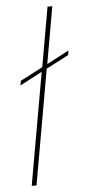

<svg xmlns="http://www.w3.org/2000/svg" viewBox="-53 -771 356 802"><g transform="rotate(-5 124.5 -370.0)"><path d="M47 0 130 -471 37 -422 40 -441 134 -490 178 -740H198L156 -501L249 -550L246 -531L152 -482L67 0Z"/></g></svg>

Font: Poppins Thin
Style: Italic
Weight: 250
Italic angle: -10°
Designer: Ninad Kale (Devanagari), Jonny Pinhorn (Latin)
Foundry: Indian Type Foundry
Version: Version 3.200;PS 1.000;hotconv 16.6.54;makeotf.lib2.5.65590